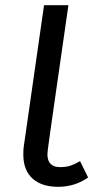

<svg xmlns="http://www.w3.org/2000/svg" viewBox="-20 -709 394 741"><path d="M320 -24Q269 12 204 12Q141 12 105.5 -20Q70 -52 70 -113Q70 -134 72 -146L80 -201L150 -689H244L174 -201L165 -135Q163 -119 163 -114Q163 -64 212 -64Q235 -64 251.5 -69.5Q268 -75 289 -87Z"/></svg>

Font: Fira Sans
Style: Italic
Weight: 400
Italic angle: -8°
Designer: bBox Type GmbH & Carrois Corporate GbR & Edenspiekermann AG
Foundry: bBox Type GmbH & Carrois Corporate GbR & Edenspiekermann AG
Version: Version 4.301